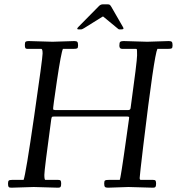

<svg xmlns="http://www.w3.org/2000/svg" viewBox="-20 -862 835 888"><path d="M343 -726.1Q337.2 -726.1 337.2 -729.1Q337.2 -732.2 343 -738Q434.1 -830.1 438.2 -834.5Q445.8 -842 456.1 -842H476.1Q484.1 -842 487.3 -840Q490.5 -837.9 495.1 -830.1L548.1 -738Q551 -733.6 551 -729.9Q551 -726.1 542 -726.1H532Q527.8 -726.1 521 -732.9L458 -784.9Q456.8 -786.1 454.1 -784.9L369.1 -731.9Q359.4 -726.1 356 -726.1ZM136 2.9 32 6.1Q22.2 6.1 19.7 2Q17.1 -2.2 17.1 -12.7Q17.1 -23.2 20.4 -26.6Q23.7 -30 35.9 -30H89.1Q98.9 -54.4 137.9 -323.7Q177 -593 177 -614.5Q177 -636 170.9 -636H106Q99.6 -636 97.3 -639.6Q95 -643.3 95 -654.7Q95 -666 98.6 -669.1Q102.3 -672.1 113 -672.1L222.9 -668.9L324 -672.1Q334.5 -672.1 337.8 -668Q341.1 -663.8 341.1 -652.3Q341.1 -640.9 337 -638.4Q333 -636 320.1 -636H271Q262.7 -618.4 243.5 -489.9Q224.4 -361.3 225.7 -357.2Q227.1 -353 235.1 -353H573Q582.8 -353 584 -362.1Q614 -579.3 614 -605.8Q614 -632.3 612.9 -634.2Q611.8 -636 607.9 -636H544.9Q532 -636 532 -650.9Q532 -665.8 536.4 -668.9Q540.8 -672.1 552 -672.1L660.9 -668.9L761 -672.1Q771.5 -672.1 774.8 -668Q778.1 -663.8 778.1 -652.3Q778.1 -640.9 774 -638.4Q770 -636 757.1 -636H708Q692.9 -606.9 642.6 -187.5Q626 -47.9 626 -38.9Q626 -30 631.1 -30H688Q696.5 -30 699.2 -26.6Q701.9 -23.2 701.9 -12.7Q701.9 -2.2 699.2 2Q696.5 6.1 688 6.1L574 2.9L479 6.1Q468.5 6.1 465.2 2.1Q461.9 -2 461.9 -13.4Q461.9 -24.9 465.9 -27.5Q470 -30 482.9 -30H533.9Q536.4 -37.6 538.9 -53.5Q541.5 -69.3 543.5 -81.3Q545.4 -93.3 548.1 -111.7Q550.8 -130.1 553.1 -145.5Q555.4 -160.9 558.7 -184.7Q562 -208.5 564.5 -225.5Q566.9 -242.4 570.7 -269.7Q574.5 -296.9 576 -307.1Q577.6 -317.4 577.4 -319.3Q576.9 -323 569.1 -323H231Q222.4 -323 220.5 -321.3Q218.5 -319.6 217 -310.1Q185.1 -76.2 185.1 -53.1Q185.1 -30 189.9 -30H249Q257.6 -30 260.3 -26.6Q262.9 -23.2 262.9 -12.7Q262.9 -2.2 260.3 2Q257.6 6.1 249 6.1Z"/></svg>

Font: Fanwood Text
Style: Italic
Weight: 400
Italic angle: -9°
Version: Version 1.101